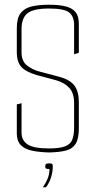

<svg xmlns="http://www.w3.org/2000/svg" viewBox="-20 -642 406 811"><path d="M188 2Q146 1 115.5 -5.5Q85 -12 68 -29Q51 -46 51 -78V-201L71 -206V-82Q71 -49 96.5 -32Q122 -15 187 -15Q231 -15 254 -23.5Q277 -32 285 -51.5Q293 -71 293 -103V-207Q293 -249 272.5 -271Q252 -293 217 -303L135 -325Q90 -338 70.5 -359Q51 -380 51 -423V-523Q51 -566 67.5 -587Q84 -608 114.5 -615Q145 -622 188 -622Q230 -622 257.5 -615Q285 -608 299 -591Q313 -574 313 -542V-419L293 -413V-537Q293 -572 272.5 -589Q252 -606 187 -606Q121 -606 96 -586Q71 -566 71 -519V-421Q71 -384 93.5 -366Q116 -348 146 -340L229 -318Q275 -306 294 -281Q313 -256 313 -211V-100Q313 -56 299.5 -34.5Q286 -13 258.5 -6Q231 1 188 2ZM161 149Q173 132 181 113Q189 94 189 72Q176 72 173.5 69Q171 66 171 62Q171 56 173 52Q175 48 188 48Q199 48 201 51.5Q203 55 203 61Q203 76 199.5 92.5Q196 109 189.5 123.5Q183 138 174 149Z"/></svg>

Font: Smooch Sans Thin Thin
Style: Regular
Weight: 250
Version: Version 1.010